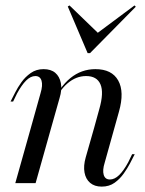

<svg xmlns="http://www.w3.org/2000/svg" viewBox="-20 -684 542 717"><path d="M331.5 -206.5 350.8 -276.6Q368.5 -337.9 355.2 -369Q341.9 -400 301.6 -400Q263.7 -400 231.5 -372.2Q199.2 -344.4 169.4 -281.5V-287.9Q201.6 -358.9 242.7 -392.3Q283.9 -425.8 336.3 -425.8Q397.6 -425.8 421.4 -383.5Q445.2 -341.1 424.2 -266.9L407.3 -206.5ZM95.2 -206.5 131.5 -336.3Q140.3 -365.3 135.1 -382.7Q129.8 -400 112.1 -400Q94.4 -400 77.4 -383.1Q60.5 -366.1 43.5 -334.7L29 -304.8H19.4L37.1 -339.5Q46 -357.3 60.1 -377Q74.2 -396.8 94.8 -411.3Q115.3 -425.8 142.7 -425.8Q170.2 -425.8 186.3 -412.1Q202.4 -398.4 207.3 -373.8Q212.1 -349.2 202.4 -317.7L171 -206.5ZM37.1 0 95.2 -206.5H171L112.9 0ZM371 -76.6Q362.1 -48.4 367.3 -31Q372.6 -13.7 390.3 -13.7Q408.1 -13.7 425 -30.2Q441.9 -46.8 458.9 -78.2L473.4 -108.1H483.1L465.3 -73.4Q456.5 -56.5 442.3 -36.3Q428.2 -16.1 408.1 -1.6Q387.9 12.9 359.7 12.9Q333.1 12.9 316.5 -1.2Q300 -15.3 295.6 -39.9Q291.1 -64.5 300 -96L331.5 -206.5H407.3ZM482.3 -663.7 487.1 -658.9 316.1 -485.5H307.3L233.1 -659.7L239.5 -663.7L355.6 -551.6L333.9 -553.2Z"/></svg>

Font: Playfair 144pt SemiCondensed
Style: Italic
Weight: 400
Width: 4
Italic angle: -15.6°
Designer: Claus Eggers Sørensen
Foundry: Claus Eggers Sørensen
Version: Version 2.203